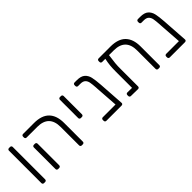

<svg xmlns="http://www.w3.org/2000/svg" viewBox="132 -1391 2210 2210"><g transform="rotate(-45 1237.5 -285.5)"><path d="M84 -22V-549Q84 -559 90 -565Q96 -571 106 -571H123Q133 -571 139 -565Q145 -559 145 -549V-22Q145 -12 139 -6Q133 0 123 0H106Q96 0 90 -6Q84 -12 84 -22Z M698 -22V-322Q698 -513 507 -513H335Q325 -513 319 -519Q313 -525 313 -535V-549Q313 -559 319 -565Q325 -571 335 -571H512Q637 -571 698 -508.5Q759 -446 759 -327V-22Q759 -12 753 -6Q747 0 737 0H720Q710 0 704 -6Q698 -12 698 -22ZM313 -22V-373Q313 -383 319 -389Q325 -395 335 -395H352Q362 -395 368 -389Q374 -383 374 -373V-22Q374 -12 368 -6Q362 0 352 0H335Q325 0 319 -6Q313 -12 313 -22Z M913 -252V-549Q913 -559 919 -565Q925 -571 935 -571H952Q962 -571 968 -565Q974 -559 974 -549V-252Q974 -242 968 -236Q962 -230 952 -230H935Q925 -230 919 -236Q913 -242 913 -252Z M1390 -19Q1390 -11 1383.5 -5.5Q1377 0 1368 0H1351H1120Q1110 0 1104 -6Q1098 -12 1098 -22V-36Q1098 -46 1104 -52Q1110 -58 1120 -58H1327L1308 -332L1307 -353Q1303 -413 1297 -444Q1291 -475 1271 -494Q1251 -513 1210 -513H1173Q1163 -513 1157 -519Q1151 -525 1151 -535V-549Q1151 -559 1157 -565Q1163 -571 1173 -571H1210Q1277 -571 1309.5 -542Q1342 -513 1352.5 -467Q1363 -421 1369 -337L1390 -22Z M2004 -327V-22Q2004 -12 1998 -6Q1992 0 1982 0H1965Q1955 0 1949 -6Q1943 -12 1943 -22V-322Q1943 -513 1752 -513H1676Q1666 -441 1661.5 -397Q1657 -353 1658 -297V-22Q1658 -12 1652 -6Q1646 0 1636 0L1522 -2Q1512 -2 1506 -8Q1500 -14 1500 -24V-38Q1500 -48 1506 -54Q1512 -60 1522 -60L1597 -59V-292V-323Q1597 -378 1601 -419.5Q1605 -461 1616 -513H1565Q1555 -513 1549 -519Q1543 -525 1543 -535V-549Q1543 -559 1549 -565Q1555 -571 1565 -571H1757Q1882 -571 1943 -508.5Q2004 -446 2004 -327Z M2422 -19Q2422 -11 2415.5 -5.5Q2409 0 2400 0H2383H2152Q2142 0 2136 -6Q2130 -12 2130 -22V-36Q2130 -46 2136 -52Q2142 -58 2152 -58H2359L2340 -332L2339 -353Q2335 -413 2329 -444Q2323 -475 2303 -494Q2283 -513 2242 -513H2205Q2195 -513 2189 -519Q2183 -525 2183 -535V-549Q2183 -559 2189 -565Q2195 -571 2205 -571H2242Q2309 -571 2341.5 -542Q2374 -513 2384.5 -467Q2395 -421 2401 -337L2422 -22Z"/></g></svg>

Font: Rubik
Style: Regular
Weight: 300
Designer: Hubert & Fischer
Foundry: Hubert & Fischer
Version: Version 1.100